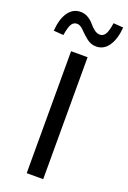

<svg xmlns="http://www.w3.org/2000/svg" viewBox="-179 -950 673 1006"><g transform="rotate(20 157.0 -447.0)"><path d="M44 -746 -11 -750Q-6 -817 20 -854Q46 -891 89 -891Q112 -891 131.5 -879Q151 -867 163 -852Q175 -837 190.5 -825Q206 -813 222 -813Q242 -813 253 -832Q264 -851 270 -894L325 -890Q320 -825 294 -786.5Q268 -748 225 -748Q195 -748 171 -767.5Q147 -787 128.5 -806.5Q110 -826 92 -826Q72 -826 61.5 -808Q51 -790 44 -746ZM111 0V-680H203V0Z"/></g></svg>

Font: Martel Sans
Style: Regular
Weight: 400
Designer: Dan Reynolds and Mathieu Réguer
Foundry: Dan Reynolds and Mathieu Réguer
Version: Version 1.001;PS 001.001;hotconv 1.0.70;makeotf.lib2.5.58329